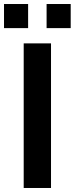

<svg xmlns="http://www.w3.org/2000/svg" viewBox="-38 -936 372 956"><path d="M194 -796V-916H314V-796ZM-18 -796V-916H102V-796ZM80 0V-720H216V0Z"/></svg>

Font: Manrope ExtraLight ExtraBold
Style: Regular
Weight: 800
Version: Version 4.504